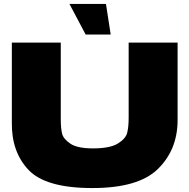

<svg xmlns="http://www.w3.org/2000/svg" viewBox="-20 -943 960 973"><path d="M632 -727H880V-329Q878 -182 779.5 -86Q681 10 448 10Q212 10 125 -81.5Q38 -173 40 -322V-727H288V-338Q288 -294 294.5 -266.5Q301 -239 336.5 -215Q372 -191 451 -191Q537 -191 577 -215.5Q617 -240 624.5 -270Q632 -300 632 -347ZM414 -768 332 -923H517L541 -768Z"/></svg>

Font: Dela Gothic One
Style: Regular
Weight: 400
Designer: aratakana
Foundry: aratakana
Version: Version 1.004